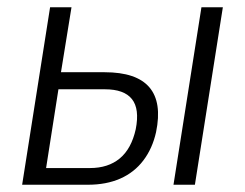

<svg xmlns="http://www.w3.org/2000/svg" viewBox="-20 -509 674 529"><path d="M41 0 118 -489H177L148 -310H268Q356 -310 391.5 -268.5Q427 -227 410 -145Q400 -100 375 -67Q350 -34 311.5 -17Q273 0 222 0ZM107 -46H228Q278 -46 310 -72.5Q342 -99 354 -153Q365 -209 343.5 -236Q322 -263 269 -263H141ZM458 0 535 -489H594L517 0Z"/></svg>

Font: Nunito Sans 10pt Condensed Light
Style: Italic
Weight: 300
Width: 3
Italic angle: -9°
Designer: Vernon Adams
Foundry: Vernon Adams
Version: Version 3.101;gftools[0.9.27]